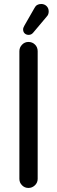

<svg xmlns="http://www.w3.org/2000/svg" viewBox="-20 -927 283 953"><path d="M94.7 -781.2Q94.7 -789.1 101.6 -800.8L151.4 -887.7Q161.1 -907.2 184.6 -907.2Q200.2 -907.2 210.9 -897Q221.7 -886.7 221.7 -870.1Q221.7 -854.5 211.9 -844.7L144.5 -764.6Q135.7 -753.9 122.1 -753.9Q110.4 -753.9 102.5 -761.2Q94.7 -768.6 94.7 -781.2ZM76.2 -39.1V-672.9Q76.2 -691.4 89.4 -705.1Q102.5 -718.8 121.1 -718.8Q140.6 -718.8 153.8 -705.6Q167 -692.4 167 -672.9V-39.1Q167 -20.5 153.3 -7.3Q139.6 5.9 121.1 5.9Q102.5 5.9 89.4 -7.3Q76.2 -20.5 76.2 -39.1Z"/></svg>

Font: FakePearl
Style: Regular
Weight: 400
Version: Version 1.2